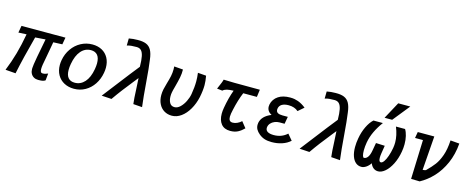

<svg xmlns="http://www.w3.org/2000/svg" viewBox="-40 -1525 5480 2249"><g transform="rotate(15 2700.0 -400.5)"><path d="M334 -94Q334 -103 334.5 -108Q334 -130 355.2 -248.8Q376.5 -367.5 397.5 -469.5L273.5 -460.5Q200.5 -189 160.5 4.5L36.5 -5Q81.5 -116.5 112.5 -226.8Q143.5 -337 167 -469.5L69 -465L84 -550H617L602 -465L493 -460.5L489.5 -439Q481.5 -394.5 465.8 -307Q450 -219.5 442 -177Q437 -146.5 437 -122.5Q437 -99 443.5 -87.5Q450 -76 464.5 -76Q484 -76 496.8 -79.5Q509.5 -83 530.5 -91.5L522 -7Q505.5 5 486 8Q466.5 11 435 11Q405.5 11 382.5 -2Q359.5 -15 346.8 -39Q334 -63 334 -94Z M636 -225Q636 -252 641.5 -284Q655.5 -362.5 698.8 -424.2Q742 -486 806.2 -520.5Q870.5 -555 945 -555Q1011 -555 1061 -527.8Q1111 -500.5 1138.5 -450Q1166 -399.5 1166 -332Q1166 -301.5 1160 -268.5Q1146 -190 1105 -128.2Q1064 -66.5 1002.2 -31.8Q940.5 3 866 3Q799.5 3 747.2 -24.8Q695 -52.5 665.5 -104.2Q636 -156 636 -225ZM1045.5 -283Q1052.5 -324 1052.5 -354.5Q1052.5 -420 1025 -453Q997.5 -486 945 -486Q874 -486 825 -429.8Q776 -373.5 757.5 -268Q750.5 -230 750.5 -195.5Q750.5 -131.5 777.8 -99.8Q805 -68 857.5 -68Q928 -68 977.5 -123Q1027 -178 1045.5 -283Z M1336 -175.5Q1468 -347.5 1547.5 -446Q1546.5 -526 1537 -572.2Q1527.5 -618.5 1507 -639.2Q1486.5 -660 1451.5 -660Q1413 -660 1387.8 -657.5Q1362.5 -655 1334.5 -646.5L1336 -733Q1369.5 -739 1387.8 -740.5Q1406 -742 1441 -743Q1505.5 -744.5 1545.8 -727.8Q1586 -711 1608.2 -670.5Q1630.5 -630 1639 -558.5Q1647 -503.5 1652.5 -445.5Q1658 -387.5 1665.5 -296Q1679.5 -113 1694.5 4L1586.5 -4Q1582 -39.5 1579.2 -81.2Q1576.5 -123 1573.5 -191Q1569.5 -277 1566.5 -314L1523 -259.5Q1461 -182 1417 -124.5Q1373 -67 1323.5 4L1203 -3.5Q1249.5 -63 1336 -175.5Z M1875 -192Q1875 -225 1882.5 -262.5Q1887.5 -286 1903 -340.5Q1919.5 -395.5 1928 -436Q1936.5 -476.5 1936.5 -519.5Q1936.5 -537 1935 -554L2043 -545.5Q2044.5 -498.5 2034.8 -449Q2025 -399.5 2006.5 -331Q1990.5 -274 1987.5 -254.5Q1983 -231.5 1983 -206Q1983 -158 2001.8 -126Q2020.5 -94 2060.5 -94Q2096 -94 2128.8 -125.5Q2161.5 -157 2184.2 -203.5Q2207 -250 2214.5 -293.5Q2229.5 -381 2229.5 -452.5Q2229.5 -501 2222.5 -554L2323.5 -546Q2335 -483.5 2335 -433.5Q2335 -368.5 2318 -285.5Q2299.5 -201 2260.2 -133.5Q2221 -66 2167.8 -27.5Q2114.5 11 2056 11Q2002.5 11 1961.5 -14Q1920.5 -39 1897.8 -85Q1875 -131 1875 -192Z M2494.5 -450.5Q2511.5 -489 2521.5 -514.2Q2531.5 -539.5 2534.5 -554.5Q2573.5 -550 2974.5 -550L2962.5 -460H2797Q2757.5 -365 2731 -244.5Q2724 -214 2720.5 -192.8Q2717 -171.5 2717 -154Q2717 -125.5 2728.5 -110.2Q2740 -95 2766.5 -95Q2793 -95 2821.2 -108Q2849.5 -121 2870.5 -141.5L2928 -69.5Q2895 -35.5 2856.2 -14.8Q2817.5 6 2762 6Q2689.5 6 2652.5 -39.8Q2615.5 -85.5 2615.5 -164Q2615.5 -197 2622.5 -236.5Q2643.5 -359.5 2680.5 -459.5Q2629.5 -458 2600.8 -451Q2572 -444 2552 -426L2487 -433Z M3111 -42.5Q3082.5 -66 3068.5 -91.2Q3054.5 -116.5 3054.5 -146.5Q3054.5 -159.5 3056.5 -170Q3072 -255.5 3183 -300.5Q3156 -314 3140.8 -336.2Q3125.5 -358.5 3125.5 -388.5Q3125.5 -399 3128 -413Q3134 -444.5 3152.8 -472Q3171.5 -499.5 3200 -518Q3254.5 -554 3341.5 -554Q3373 -554 3395.2 -549.8Q3417.5 -545.5 3439 -538Q3488.5 -520 3534.5 -482.5L3465 -422.5Q3420.5 -462 3348 -462Q3297 -462 3266.5 -443.2Q3236 -424.5 3231 -387.5Q3230.5 -384 3230.5 -377.5Q3230.5 -352 3250 -340Q3269.5 -328 3309.5 -328H3373L3357.5 -240H3295.5Q3265 -240 3237.5 -228.5Q3210 -217 3191.8 -196.8Q3173.5 -176.5 3169.5 -150.5Q3168.5 -142.5 3168.5 -139Q3168.5 -109.5 3194.2 -94.2Q3220 -79 3268 -79Q3363.5 -79 3430 -140L3489.5 -69Q3447.5 -31 3389.2 -12Q3331 7 3265.5 7Q3215 7 3178.8 -4.8Q3142.5 -16.5 3111 -42.5Z M3736 -175.5Q3868 -347.5 3947.5 -446Q3946.5 -526 3937 -572.2Q3927.5 -618.5 3907 -639.2Q3886.5 -660 3851.5 -660Q3813 -660 3787.8 -657.5Q3762.5 -655 3734.5 -646.5L3736 -733Q3769.5 -739 3787.8 -740.5Q3806 -742 3841 -743Q3905.5 -744.5 3945.8 -727.8Q3986 -711 4008.2 -670.5Q4030.5 -630 4039 -558.5Q4047 -503.5 4052.5 -445.5Q4058 -387.5 4065.5 -296Q4079.5 -113 4094.5 4L3986.5 -4Q3982 -39.5 3979.2 -81.2Q3976.5 -123 3973.5 -191Q3969.5 -277 3966.5 -314L3923 -259.5Q3861 -182 3817 -124.5Q3773 -67 3723.5 4L3603 -3.5Q3649.5 -63 3736 -175.5Z M4225 -191Q4225 -242.5 4235 -297.5Q4248.5 -375.5 4279.8 -441.5Q4311 -507.5 4353 -546H4467.5Q4418 -478.5 4387 -412.8Q4356 -347 4343.5 -277.5Q4334.5 -225 4334.5 -180Q4334.5 -141.5 4340.8 -118.2Q4347 -95 4358.5 -95Q4384 -95 4404 -122.2Q4424 -149.5 4434 -207.5L4450 -299L4557.5 -294.5Q4549.5 -249 4542.5 -200.5Q4537.5 -168.5 4537.5 -145.5Q4537.5 -95 4562.5 -95Q4580 -95 4598.8 -121.2Q4617.5 -147.5 4633.5 -193.2Q4649.5 -239 4659.5 -294.5Q4665.5 -329 4665.5 -363Q4665.5 -448 4626 -546H4736.5Q4755.5 -515.5 4766.2 -470Q4777 -424.5 4777 -371.5Q4777 -325.5 4769 -280.5Q4754 -193.5 4720 -126.2Q4686 -59 4643 -22Q4600 15 4558.5 15Q4525.5 15 4501.2 -4Q4477 -23 4464 -57.5Q4441 -23.5 4412 -4.2Q4383 15 4354.5 15Q4315.5 15 4286.2 -9.8Q4257 -34.5 4241 -81Q4225 -127.5 4225 -191ZM4470.5 -611 4581.5 -816H4727.5L4562.5 -611Z M4972.5 -475H4876.5L4889.5 -550H5090L5059 -137Q5066 -137 5080 -139Q5094 -141 5097 -143.5Q5155 -200.5 5190.5 -247.5Q5226 -294.5 5252.8 -369.5Q5279.5 -444.5 5285.5 -554.5L5394.5 -545.5Q5383.5 -411.5 5336 -304Q5288.5 -196.5 5217.5 -120.5Q5146.5 -44.5 5060.5 2.5L4956 0Z"/></g></svg>

Font: JuliaMono BoldItalic
Style: Regular
Weight: 700
Italic angle: -9°
Monospace: yes
Designer: cormullion
Foundry: corm
Version: Version 0.049; ttfautohint (v1.8.4)